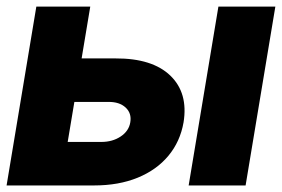

<svg xmlns="http://www.w3.org/2000/svg" viewBox="-25 -566 860 586"><path d="M162.1 -387.7H327.6Q439.9 -388.2 494.9 -335.2Q549.8 -282.2 535.2 -192.4Q524.9 -133.8 489 -90.6Q453.1 -47.4 395.3 -23.7Q337.4 0 262.2 0H-4.9L85.9 -545.9H250.5L181.6 -132.8H284.2Q318.4 -132.8 343.3 -149.4Q368.2 -166 372.6 -192.4Q377.4 -220.2 358.4 -237.8Q339.4 -255.4 305.7 -254.9H140.1ZM550.8 0 641.6 -545.9H815.4L724.6 0Z"/></svg>

Font: Inter Tight ExtraBold
Style: Italic
Weight: 800
Italic angle: -9.39999°
Designer: Rasmus Andersson
Foundry: rsms
Version: Version 3.004